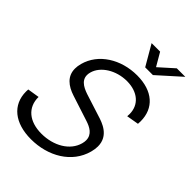

<svg xmlns="http://www.w3.org/2000/svg" viewBox="-310 -1060 1196 1196"><g transform="rotate(45 288.0 -462.5)"><path d="M300.4 -940 378.8 -805H446.8L597.4 -940H522.4L425.8 -853.5L375.4 -940ZM192.1 15C342.6 15 475.8 -62.5 511.7 -196.5C516.9 -215.7 519.2 -233 519.2 -248.4C519.2 -342.6 433.7 -370.8 387.2 -385L257.4 -426.5C212.1 -440.5 156.2 -461.1 156.2 -515C156.2 -522.6 157.3 -530.9 159.8 -540C178.8 -611.2 264 -664.5 359.8 -664.5C360.2 -664.5 360.7 -664.5 361.1 -664.5C454.1 -663.6 516 -612.3 516 -530.2C516 -523.8 515.6 -517.2 514.9 -510.5L595.6 -524.5C596.3 -532.3 596.6 -540 596.6 -547.4C596.6 -663.4 515.6 -734 380.4 -734.5C379.9 -734.5 379.5 -734.5 379 -734.5C237.7 -734.5 113.9 -658.1 81.5 -537C76.9 -520.1 74.8 -504.6 74.8 -490.4C74.8 -423.7 121.9 -385.9 188.7 -364.5L356.6 -310C395.8 -297.2 440.2 -275.4 440.2 -223.4C440.2 -214.4 438.9 -204.4 435.9 -193.5C413.1 -108.5 320.4 -55.5 213.9 -55.5C106.4 -55.5 38.4 -111.5 39.5 -205L-38.8 -192.5C-39.3 -186.2 -39.6 -180 -39.6 -173.9C-39.6 -56.8 49 15 192.1 15Z"/></g></svg>

Font: Manrope
Style: RegularItalic
Weight: 400
Italic angle: -15°
Designer: Mikhail Sharanda
Foundry: Mikhail Sharanda
Version: Version 4.502;hotconv 1.0.109;makeotfexe 2.5.65596